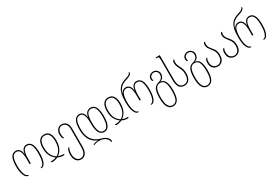

<svg xmlns="http://www.w3.org/2000/svg" viewBox="101 -2158 5514 3795"><g transform="rotate(-30 2857.5 -260.0)"><path d="M165 7Q132 7 105.5 -27Q79 -61 63.5 -123.5Q48 -186 48 -271Q48 -414 85 -480Q122 -546 197 -546Q243 -546 276.5 -511.5Q310 -477 317 -400H319Q327 -477 361 -511.5Q395 -546 441 -546Q514 -546 551 -479.5Q588 -413 588 -271Q588 -140 555.5 -66.5Q523 7 471 7Q462 7 459 1Q456 -5 456 -10Q492 -11 515 -45Q538 -79 549 -137.5Q560 -196 560 -271Q560 -396 533 -458.5Q506 -521 441 -521Q381 -521 356.5 -461Q332 -401 332 -291V-180H304V-291Q304 -401 280 -461Q256 -521 197 -521Q132 -521 104 -458.5Q76 -396 76 -271Q76 -197 88 -138.5Q100 -80 123 -46Q146 -12 180 -10Q180 -3 176.5 2Q173 7 165 7Z M713 10Q692 10 691 -14Q726 -14 758 -19Q790 -24 817 -36Q780 -62 750 -99.5Q720 -137 702 -192.5Q684 -248 684 -326Q684 -391 701 -440.5Q718 -490 753 -518Q788 -546 843 -546Q897 -546 931 -517.5Q965 -489 981.5 -439.5Q998 -390 998 -326Q998 -248 980.5 -192.5Q963 -137 934 -99.5Q905 -62 868 -36Q896 -25 929 -19.5Q962 -14 996 -14Q995 -4 990.5 3Q986 10 972 10Q940 10 907 2.5Q874 -5 843 -21Q812 -5 779 2.5Q746 10 713 10ZM843 -47Q904 -83 937 -150Q970 -217 970 -326Q970 -382 957.5 -426Q945 -470 917 -495.5Q889 -521 841 -521Q794 -521 765.5 -495.5Q737 -470 724.5 -426Q712 -382 712 -326Q712 -217 747 -150Q782 -83 843 -47Z M1237 250Q1169 250 1129 199.5Q1089 149 1089 56Q1089 19 1097 -12.5Q1105 -44 1116.5 -63Q1128 -82 1140 -82Q1144 -82 1146.5 -81Q1149 -80 1151 -78Q1137 -59 1127 -22Q1117 15 1117 62Q1117 107 1131 144Q1145 181 1172 203Q1199 225 1236 225Q1294 225 1325 177Q1356 129 1356 30V-372Q1356 -446 1324 -483.5Q1292 -521 1241 -521Q1193 -521 1163.5 -485Q1134 -449 1134 -384Q1134 -369 1137.5 -342Q1141 -315 1157 -286Q1153 -283 1148 -283Q1138 -283 1122 -308.5Q1106 -334 1106 -389Q1106 -431 1121 -466.5Q1136 -502 1166.5 -524Q1197 -546 1241 -546Q1305 -546 1344.5 -502Q1384 -458 1384 -371V30Q1384 142 1345.5 196Q1307 250 1237 250Z M1905 10Q1832 10 1792.5 -56Q1753 -122 1753 -267V-291Q1753 -401 1728.5 -461Q1704 -521 1644 -521Q1580 -521 1552.5 -459.5Q1525 -398 1525 -277Q1525 -180 1548.5 -114Q1572 -48 1610.5 -7Q1649 34 1696 57Q1743 80 1790 92Q1842 105 1875.5 128.5Q1909 152 1925.5 178Q1942 204 1942 227Q1942 250 1919 250Q1919 211 1893.5 179Q1868 147 1824 127.5Q1780 108 1723 108Q1683 108 1651.5 116Q1620 124 1599 135L1590 119Q1610 107 1642 98.5Q1674 90 1709 89V87Q1598 46 1547.5 -49Q1497 -144 1497 -277Q1497 -414 1534 -480Q1571 -546 1644 -546Q1690 -546 1725 -511.5Q1760 -477 1767 -400H1769Q1776 -477 1814.5 -511.5Q1853 -546 1902 -546Q2052 -546 2052 -267Q2052 -124 2012.5 -57Q1973 10 1905 10ZM1902 -521Q1835 -521 1808 -461Q1781 -401 1781 -267Q1781 -144 1809 -79.5Q1837 -15 1904 -15Q1963 -15 1993.5 -79Q2024 -143 2024 -267Q2024 -395 1996 -458Q1968 -521 1902 -521Z M2177 10Q2156 10 2155 -14Q2190 -14 2222 -19Q2254 -24 2281 -36Q2244 -62 2214 -99.5Q2184 -137 2166 -192.5Q2148 -248 2148 -326Q2148 -391 2165 -440.5Q2182 -490 2217 -518Q2252 -546 2307 -546Q2361 -546 2395 -517.5Q2429 -489 2445.5 -439.5Q2462 -390 2462 -326Q2462 -248 2444.5 -192.5Q2427 -137 2398 -99.5Q2369 -62 2332 -36Q2360 -25 2393 -19.5Q2426 -14 2460 -14Q2459 -4 2454.5 3Q2450 10 2436 10Q2404 10 2371 2.5Q2338 -5 2307 -21Q2276 -5 2243 2.5Q2210 10 2177 10ZM2307 -47Q2368 -83 2401 -150Q2434 -217 2434 -326Q2434 -382 2421.5 -426Q2409 -470 2381 -495.5Q2353 -521 2305 -521Q2258 -521 2229.5 -495.5Q2201 -470 2188.5 -426Q2176 -382 2176 -326Q2176 -217 2211 -150Q2246 -83 2307 -47Z M2675 7Q2625 7 2591.5 -69.5Q2558 -146 2558 -281V-313Q2558 -412 2574.5 -478.5Q2591 -545 2621 -587Q2651 -629 2693.5 -653.5Q2736 -678 2788 -693Q2815 -701 2841 -711Q2867 -721 2884.5 -735.5Q2902 -750 2903 -770H2922Q2922 -730 2886 -706.5Q2850 -683 2788 -666Q2708 -644 2659.5 -595.5Q2611 -547 2592 -467H2594Q2630 -546 2707 -546Q2753 -546 2786.5 -511.5Q2820 -477 2827 -400H2829Q2837 -477 2871 -511.5Q2905 -546 2951 -546Q3024 -546 3061 -479.5Q3098 -413 3098 -271Q3098 -140 3065.5 -66.5Q3033 7 2981 7Q2972 7 2969 1Q2966 -5 2966 -10Q3002 -11 3025 -45Q3048 -79 3059 -137.5Q3070 -196 3070 -271Q3070 -396 3043 -458.5Q3016 -521 2951 -521Q2890 -521 2866 -461Q2842 -401 2842 -291V-180H2814V-291Q2814 -401 2790 -461Q2766 -521 2707 -521Q2642 -521 2614 -458.5Q2586 -396 2586 -271Q2586 -197 2598 -138.5Q2610 -80 2633 -46Q2656 -12 2690 -10Q2690 -3 2686.5 2Q2683 7 2675 7Z M3336 250Q3261 250 3220 183Q3179 116 3179 -27Q3179 -158 3209.5 -222Q3240 -286 3314 -304Q3370 -318 3396 -350Q3422 -382 3422 -425Q3422 -472 3394 -496.5Q3366 -521 3332 -521Q3295 -521 3268.5 -497.5Q3242 -474 3242 -432Q3242 -420 3244.5 -410Q3247 -400 3251 -387Q3247 -385 3243 -385Q3230 -385 3222 -399.5Q3214 -414 3214 -436Q3214 -473 3231.5 -497Q3249 -521 3276.5 -533.5Q3304 -546 3332 -546Q3364 -546 3391 -530.5Q3418 -515 3434 -488.5Q3450 -462 3450 -428Q3450 -391 3429.5 -354.5Q3409 -318 3360 -302V-300Q3433 -290 3463 -220.5Q3493 -151 3493 -27Q3493 118 3453 184Q3413 250 3336 250ZM3337 225Q3408 225 3436.5 160.5Q3465 96 3465 -27Q3465 -155 3436.5 -218Q3408 -281 3336 -281Q3267 -281 3237 -218Q3207 -155 3207 -27Q3207 97 3238.5 161Q3270 225 3337 225Z M3734 10Q3655 10 3618 -45Q3581 -100 3581 -213V-665Q3581 -702 3577 -717.5Q3573 -733 3559.5 -736.5Q3546 -740 3518 -740H3516V-760H3609V-213Q3609 -112 3638.5 -63.5Q3668 -15 3734 -15Q3796 -15 3826.5 -60.5Q3857 -106 3857 -184Q3857 -246 3842 -283.5Q3827 -321 3811 -353Q3797 -382 3785 -412.5Q3773 -443 3773 -489Q3773 -515 3782.5 -530.5Q3792 -546 3805 -546Q3812 -546 3816 -542Q3810 -535 3805.5 -522.5Q3801 -510 3801 -494Q3801 -451 3811 -422.5Q3821 -394 3834 -368Q3846 -346 3857.5 -321.5Q3869 -297 3877 -264.5Q3885 -232 3885 -185Q3885 -94 3845 -42Q3805 10 3734 10Z M4123 250Q4048 250 4007 183Q3966 116 3966 -27Q3966 -158 3996.5 -222Q4027 -286 4101 -304Q4157 -318 4183 -350Q4209 -382 4209 -425Q4209 -472 4181 -496.5Q4153 -521 4119 -521Q4082 -521 4055.5 -497.5Q4029 -474 4029 -432Q4029 -420 4031.5 -410Q4034 -400 4038 -387Q4034 -385 4030 -385Q4017 -385 4009 -399.5Q4001 -414 4001 -436Q4001 -473 4018.5 -497Q4036 -521 4063.5 -533.5Q4091 -546 4119 -546Q4151 -546 4178 -530.5Q4205 -515 4221 -488.5Q4237 -462 4237 -428Q4237 -391 4216.5 -354.5Q4196 -318 4147 -302V-300Q4220 -290 4250 -220.5Q4280 -151 4280 -27Q4280 118 4240 184Q4200 250 4123 250ZM4124 225Q4195 225 4223.5 160.5Q4252 96 4252 -27Q4252 -155 4223.5 -218Q4195 -281 4123 -281Q4054 -281 4024 -218Q3994 -155 3994 -27Q3994 97 4025.5 161Q4057 225 4124 225Z M4494 10Q4432 10 4389 -30.5Q4346 -71 4346 -158Q4346 -206 4360.5 -228.5Q4375 -251 4388 -251Q4393 -251 4397 -248Q4389 -235 4382 -215Q4375 -195 4375 -158Q4375 -84 4410 -49.5Q4445 -15 4494 -15Q4548 -15 4581.5 -54Q4615 -93 4615 -174Q4615 -217 4604 -248Q4593 -279 4575.5 -303.5Q4558 -328 4540 -350Q4516 -380 4496.5 -412Q4477 -444 4477 -493Q4477 -516 4486.5 -531Q4496 -546 4509 -546Q4516 -546 4520 -542Q4514 -535 4509.5 -522.5Q4505 -510 4505 -494Q4505 -455 4519.5 -426.5Q4534 -398 4559 -369Q4578 -348 4597 -322.5Q4616 -297 4629.5 -261Q4643 -225 4643 -174Q4643 -77 4600.5 -33.5Q4558 10 4494 10Z M4882 10Q4820 10 4777 -30.5Q4734 -71 4734 -158Q4734 -206 4748.5 -228.5Q4763 -251 4776 -251Q4781 -251 4785 -248Q4777 -235 4770 -215Q4763 -195 4763 -158Q4763 -84 4798 -49.5Q4833 -15 4882 -15Q4936 -15 4969.5 -54Q5003 -93 5003 -174Q5003 -217 4992 -248Q4981 -279 4963.5 -303.5Q4946 -328 4928 -350Q4904 -380 4884.5 -412Q4865 -444 4865 -493Q4865 -516 4874.5 -531Q4884 -546 4897 -546Q4904 -546 4908 -542Q4902 -535 4897.5 -522.5Q4893 -510 4893 -494Q4893 -455 4907.5 -426.5Q4922 -398 4947 -369Q4966 -348 4985 -322.5Q5004 -297 5017.5 -261Q5031 -225 5031 -174Q5031 -77 4988.5 -33.5Q4946 10 4882 10Z M5244 7Q5194 7 5160.5 -69.5Q5127 -146 5127 -281V-313Q5127 -412 5143.5 -478.5Q5160 -545 5190 -587Q5220 -629 5262.5 -653.5Q5305 -678 5357 -693Q5384 -701 5410 -711Q5436 -721 5453.5 -735.5Q5471 -750 5472 -770H5491Q5491 -730 5455 -706.5Q5419 -683 5357 -666Q5277 -644 5228.5 -595.5Q5180 -547 5161 -467H5163Q5199 -546 5276 -546Q5322 -546 5355.5 -511.5Q5389 -477 5396 -400H5398Q5406 -477 5440 -511.5Q5474 -546 5520 -546Q5593 -546 5630 -479.5Q5667 -413 5667 -271Q5667 -140 5634.5 -66.5Q5602 7 5550 7Q5541 7 5538 1Q5535 -5 5535 -10Q5571 -11 5594 -45Q5617 -79 5628 -137.5Q5639 -196 5639 -271Q5639 -396 5612 -458.5Q5585 -521 5520 -521Q5459 -521 5435 -461Q5411 -401 5411 -291V-180H5383V-291Q5383 -401 5359 -461Q5335 -521 5276 -521Q5211 -521 5183 -458.5Q5155 -396 5155 -271Q5155 -197 5167 -138.5Q5179 -80 5202 -46Q5225 -12 5259 -10Q5259 -3 5255.5 2Q5252 7 5244 7Z"/></g></svg>

Font: Noto Serif Georgian ExtraCondensed Thin
Style: Regular
Weight: 100
Width: 2
Designer: Monotype Design Team, Akaki Razmadze
Foundry: Google LLC
Version: Version 2.003; ttfautohint (v1.8.4.7-5d5b)